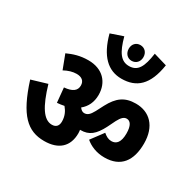

<svg xmlns="http://www.w3.org/2000/svg" viewBox="-173 -1062 1204 1186"><g transform="rotate(30 429.5 -468.5)"><path d="M450 -819C450 -786 472 -762 502 -762C533 -762 555 -785 555 -818C555 -851 533 -874 502 -874C471 -874 450 -851 450 -819ZM700 -844 605 -872C591 -773 567 -726 504 -726C447 -726 415 -770 388 -871L300 -841C338 -699 407 -635 503 -635C609 -635 677 -693 700 -844ZM442 -210C442 -218 441 -226 440 -234H443C504 -234 540 -263 577 -336L604 -391C621 -423 636 -438 656 -438C682 -438 700 -414 700 -357C700 -295 677 -270 642 -270C621 -270 604 -279 584 -296L519 -209C552 -181 598 -161 655 -161C771 -161 825 -235 825 -358C825 -481 757 -547 659 -547C579 -547 534 -512 494 -437L466 -383C447 -348 432 -336 410 -336C398 -336 387 -343 377 -357C412 -385 432 -426 432 -478C432 -567 374 -632 271 -632C211 -632 167 -617 125 -598L163 -498C192 -514 222 -523 250 -523C286 -523 308 -506 308 -473C308 -437 282 -416 223 -411L233 -307C250 -308 267 -311 283 -314C305 -288 318 -259 318 -222C318 -192 303 -174 273 -174C214 -174 170 -243 129 -382L18 -349C87 -132 163 -63 282 -63C385 -63 442 -116 442 -210Z"/></g></svg>

Font: Noto Sans Devanagari UI Condensed
Style: Bold
Weight: 700
Width: 3
Designer: Jelle Bosma - Monotype Design Team
Foundry: Monotype Imaging Inc.
Version: Version 2.004